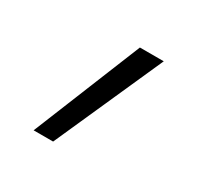

<svg xmlns="http://www.w3.org/2000/svg" viewBox="-118 -657 821 796"><g transform="rotate(30 293.0 -259.0)"><path d="M128.9 0 338.9 -517.6H453.1L222.2 0Z"/></g></svg>

Font: Cascadia Code
Style: Regular
Weight: 400
Monospace: yes
Designer: Aaron Bell
Foundry: Saja Typeworks
Version: Version 2106.017